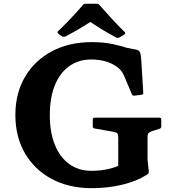

<svg xmlns="http://www.w3.org/2000/svg" viewBox="-20 -985 897 1018"><path d="M464.4 -669.6Q396.6 -669.6 346.9 -634Q297.2 -598.4 270.7 -532.6Q244.1 -466.8 244.1 -374.5Q244.1 -283.2 270.9 -217.1Q297.6 -151 347.1 -115.2Q396.6 -79.4 464.4 -79.4Q504.9 -79.4 541.5 -86.2Q578.1 -93 606.9 -105.6V-255.1Q606.9 -272.9 601.8 -278Q596.7 -283.1 583 -285.9L481.2 -303.8Q471.7 -305.4 471.7 -315.4V-351.4Q471.7 -361 481.7 -361H825.4Q835 -361 835 -351V-315Q835 -305 825.6 -302.2L787.6 -290.2Q770.9 -284.7 766.6 -278Q762.3 -271.3 762.3 -257V-138.7L768.5 -80.5Q769.9 -70.5 768.1 -67Q766.3 -63.5 758.3 -58.5Q707.4 -25.4 631.1 -6.4Q554.7 12.7 466.3 12.7Q345.7 12.7 254.5 -36Q163.3 -84.7 112.4 -172.2Q61.5 -259.8 61.5 -375.1Q61.5 -490.4 112.4 -577.2Q163.3 -664 254.7 -712.8Q346.1 -761.7 466.3 -761.7Q528.6 -761.7 577.1 -751.3Q625.6 -740.9 654.4 -731L693.2 -723.6Q707.9 -721.4 714.7 -716.9Q721.6 -712.5 724.6 -700.4Q727.7 -688.3 729.3 -661.9L739.6 -493.6Q741.1 -485 730.6 -482.6L692 -477.8Q682.4 -476.2 678.9 -485.8L639.2 -580.2Q631.7 -596.5 626.6 -604.1Q621.5 -611.7 611.3 -621.6Q582.6 -646.2 545.4 -657.9Q508.2 -669.6 464.4 -669.6ZM288.9 -807.1Q281.1 -813.7 288.5 -820.3Q319.1 -849.3 352.2 -883.9Q385.2 -918.4 418.8 -957.6Q424.6 -965.2 434.8 -965.2H491.9Q502.1 -965.2 507.9 -957.6Q542.5 -918.4 576.2 -882Q609.8 -845.6 640.2 -816Q647.6 -809.4 639.8 -802.8Q633.9 -797.9 626.8 -794Q619.8 -790.2 613.3 -786.4Q604.7 -781.6 595.7 -786.4Q552.1 -809.6 516.1 -831.7Q480.2 -853.9 446.9 -877H473Q441.2 -856.7 404.9 -835Q368.5 -813.3 328.1 -792.3Q319.5 -787.9 310.5 -791.5Q305.1 -794.7 299.5 -798.4Q293.9 -802.2 288.9 -807.1Z"/></svg>

Font: Hahmlet
Style: Regular
Weight: 400
Designer: Minjoo Ham & Mark Frömberg
Foundry: hypertype
Version: Version 1.002